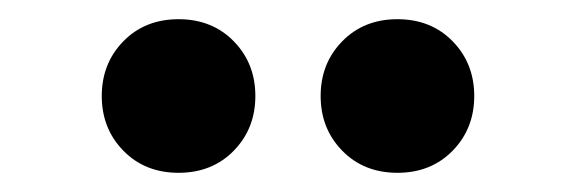

<svg xmlns="http://www.w3.org/2000/svg" viewBox="-20 -742 600 200"><path d="M166 -562Q131 -562 108.5 -585Q86 -608 86 -642Q86 -676 108.5 -699Q131 -722 166 -722Q201 -722 223.5 -699Q246 -676 246 -642Q246 -608 223.5 -585Q201 -562 166 -562ZM394 -562Q359 -562 336.5 -585Q314 -608 314 -642Q314 -676 336.5 -699Q359 -722 394 -722Q429 -722 451.5 -699Q474 -676 474 -642Q474 -608 451.5 -585Q429 -562 394 -562Z"/></svg>

Font: Source Sans 3 ExtraLight Black
Style: Regular
Weight: 900
Version: Version 3.052;hotconv 1.1.0;makeotfexe 2.6.0